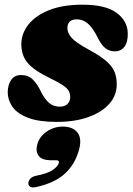

<svg xmlns="http://www.w3.org/2000/svg" viewBox="-20 -505 568 819"><path d="M235 -50Q256 -50 267.8 -61.5Q279.5 -73 279.5 -91.5Q279.5 -106 272.8 -117.8Q266 -129.5 247 -142.2Q228 -155 190.5 -173Q126 -204 98.5 -236Q71 -268 71 -316.5Q71 -362 101.2 -400.2Q131.5 -438.5 189.5 -461.8Q247.5 -485 332 -485Q430.5 -485 477.5 -450.2Q524.5 -415.5 525 -362Q525.5 -325 510.8 -305.5Q496 -286 469.5 -286Q445 -286 427 -301.5Q409 -317 390 -357.5Q372.5 -390 352.8 -406.2Q333 -422.5 307.5 -422.5Q267.5 -422.5 267.5 -384.5Q267.5 -365 284.5 -344.8Q301.5 -324.5 357.5 -294Q405.5 -268 431.8 -245.8Q458 -223.5 468 -199.8Q478 -176 478 -145Q478 -98 446 -62Q414 -26 356.5 -5.5Q299 15 221.5 15Q146.5 15 100.5 -2.2Q54.5 -19.5 33.8 -48.8Q13 -78 13 -113.5Q14 -146.5 28.8 -165.8Q43.5 -185 69.5 -185Q100 -185 119.5 -166.2Q139 -147.5 156.5 -110.5Q175 -76 193.2 -63Q211.5 -50 235 -50ZM197.5 178.5Q158.5 178.5 144.8 159.5Q131 140.5 139 111.5Q148 77.5 179.2 56.2Q210.5 35 247.5 35Q290.5 35 310.2 60Q330 85 317.5 132.5Q301 194.5 257.5 235Q214 275.5 133.5 293Q116.5 296.5 108.5 291.2Q100.5 286 101 275.5Q102 265.5 109.5 257Q117 248.5 133 245Q184 235 205.8 219.5Q227.5 204 231 190Q234 178.5 218.5 178.5Z"/></svg>

Font: Fraunces 9pt S000 Black
Style: Italic
Weight: 900
Italic angle: -16°
Version: Version 1.000; ttfautohint (v1.8.3)